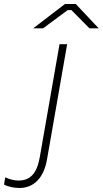

<svg xmlns="http://www.w3.org/2000/svg" viewBox="-110 -740 511 955"><path d="M-13 195C57 195 108 146 124 52L224 -520H186L88 41C74 123 40 158 -18 158C-40 158 -63 152 -84 142L-90 178C-68 190 -37 195 -13 195ZM381 -599 267 -720H213L55 -599H104L227 -690H245L335 -599Z"/></svg>

Font: Fixel Display 20240404 ExLight
Style: Italic
Weight: 200
Italic angle: -10°
Designer: AlfaBravo + MacPaw
Foundry: Kyrylo Tkachov, Marchela Mozhyna, Serhii Makarenko, Maria Weinstein, Zakhar Kryvoshyya
Version: Version 1.211;Glyphs 3.2 (3225)